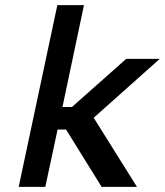

<svg xmlns="http://www.w3.org/2000/svg" viewBox="-20 -730 644 750"><path d="M204 -710 53 0H157L205 -224H238L377 0H515L346 -270L604 -500H473L261 -312H224L308 -710Z"/></svg>

Font: LT Wave Text Medium Italic
Style: Regular
Weight: 500
Designer: Daniel Lyons
Version: Version 2.5 (Glyphs App)